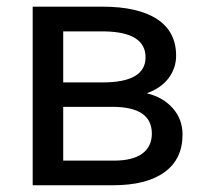

<svg xmlns="http://www.w3.org/2000/svg" viewBox="-20 -548 611 568"><path d="M76.7 0V-528.3H282.7Q388.2 -528.3 444.6 -491.5Q501 -454.6 501 -383.3Q501 -346.7 479 -317.1Q457 -287.6 414.1 -272Q461.9 -260.7 491 -228Q520 -195.3 520 -149.9Q520 -77.1 466.6 -38.6Q413.1 0 315.4 0ZM167 -231.9V-72.8H316.4Q373 -72.8 401.1 -93.8Q429.2 -114.7 429.2 -152.8Q429.2 -231.9 313 -231.9ZM167 -304.2H283.7Q410.6 -304.2 410.6 -378.4Q410.6 -452.6 290.5 -455.1H167Z"/></svg>

Font: Roboto-ThirdPerson-AD3FC
Style: ThirdPerson-AD3FC
Weight: 400
Designer: Google
Version: Version 2.137; 2017